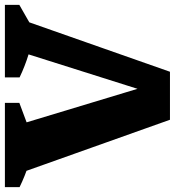

<svg xmlns="http://www.w3.org/2000/svg" viewBox="4 -729 714 784"><g transform="rotate(-90 361.0 -337.0)"><path d="M264 0 28 -663H230L405 -84H375L558 -663H693L460 0ZM172 -555Q126 -563 80 -577.5Q34 -592 -11 -614V-674H333V-615ZM628 -555Q578 -563 530.5 -577.5Q483 -592 437 -614V-674H733V-615Z"/></g></svg>

Font: Piazzolla Thin Black
Style: Regular
Weight: 900
Version: Version 2.005